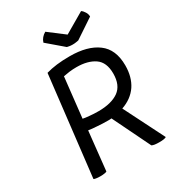

<svg xmlns="http://www.w3.org/2000/svg" viewBox="-214 -1020 1027 1139"><g transform="rotate(-30 300.0 -450.0)"><path d="M335.9 -260.7Q338.9 -260.7 348.6 -260.7Q358.4 -261.7 361.3 -261.7Q402.3 -176.8 486.3 -4.9Q493.2 -1 505.9 1Q518.6 2.9 537.1 2.9Q555.7 2.9 567.4 1Q579.1 -1 585 -4.9Q539.1 -96.7 446.3 -280.3Q516.6 -304.7 553.7 -359.4Q589.8 -414.1 589.8 -493.2Q589.8 -603.5 520.5 -654.3Q452.1 -705.1 331.1 -705.1Q280.3 -705.1 241.2 -700.2Q202.1 -695.3 168 -685.5Q141.6 -459 88.9 -3.9Q94.7 0 105.5 1Q115.2 2.9 132.8 2.9Q149.4 2.9 160.2 1Q170.9 0 177.7 -3.9Q187.5 -92.8 206.1 -269.5Q229.5 -265.6 263.7 -263.7Q297.9 -260.7 335.9 -260.7ZM242.2 -619.1Q260.7 -623 284.2 -626Q308.6 -628.9 333 -628.9Q410.2 -628.9 457 -596.7Q503.9 -564.5 503.9 -487.3Q503.9 -407.2 455.1 -372.1Q405.3 -336.9 316.4 -336.9Q285.2 -336.9 256.8 -339.8Q229.5 -341.8 211.9 -345.7Q221.7 -436.5 242.2 -619.1ZM278.3 -903.3Q262.7 -894.5 252 -881.8Q241.2 -869.1 236.3 -852.5Q272.5 -822.3 343.8 -760.7Q349.6 -758.8 358.4 -757.8Q368.2 -755.9 380.9 -755.9Q395.5 -755.9 405.3 -757.8Q416 -758.8 421.9 -760.7Q465.8 -790 553.7 -848.6Q553.7 -866.2 543.9 -880.9Q535.2 -895.5 523.4 -903.3Q476.6 -876 384.8 -822.3Q358.4 -841.8 278.3 -903.3Z"/></g></svg>

Font: cl
Style: Italic
Weight: 400
Designer: Mitja Miklavcic
Version: Version 7.504; 2011; Build 1022